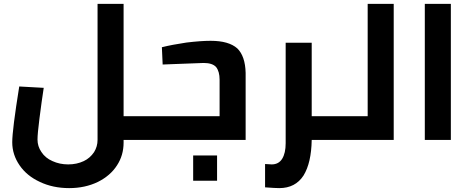

<svg xmlns="http://www.w3.org/2000/svg" viewBox="-20 -720 2430 988"><path d="M733 0V-122H616V-700H482V0Q482 34 464 63Q443 94 411 109Q375 126 331 126Q287 126 250 109Q213 93 193 62Q173 33 173 -2Q173 -31 183 -110Q195 -204 205 -268L79 -275Q43 -51 43 12Q43 76 81 131Q118 185 185 216Q252 248 336 248Q418 248 484 216Q548 184 582 131Q616 79 616 14V0Z M1064 -510Q1013 -510 939 -501Q865 -490 813 -477L817 -388L868 -390Q933 -393 1028 -396Q1073 -396 1092 -375Q1110 -352 1110 -310V-122H733V0H1244V-345Q1242 -431 1201 -471Q1157 -510 1064 -510ZM974 80V210H1097V80Z M1749 0V-122H1584V-500H1450V17Q1450 68 1432 97Q1414 126 1378 126L1344 124V244Q1397 248 1417 248Q1500 248 1542 183Q1582 118 1584 0Z M2006 -700H1872V-122H1749V0H2006Z M2166 -700V0H2300V-700Z"/></svg>

Font: Online Auction - Bold
Style: Bold
Weight: 500
Designer: Mohamed Mostafa, the designer of Online Auction
Foundry: Kief Type Foundry
Version: ""